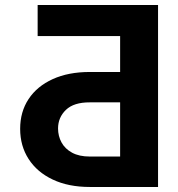

<svg xmlns="http://www.w3.org/2000/svg" viewBox="-20 -744 708 764"><path d="M608.9 0H337.5Q252.2 0 189.9 -29.5Q127.6 -58.9 93.9 -111.2Q60.2 -163.4 60.2 -231.3Q60.2 -299.3 93.9 -350.1Q127.6 -400.9 189.8 -429.2Q252 -457.6 337.5 -457.6H458V-600.4H129.8V-724H608.9ZM458 -121.1V-336.7H337.5Q273.8 -337 242.4 -306.9Q211 -276.7 211 -232.8Q211 -202.7 224.9 -177.1Q238.8 -151.6 266.9 -136.4Q295 -121.1 337.5 -121.1Z"/></svg>

Font: Atlassian Sans
Style: Regular
Weight: 400
Designer: Rasmus Andersson
Foundry: Modifications by Atlassian Pty Ltd, manufactured by rsms
Version: Version 4.001;git-9221beed3